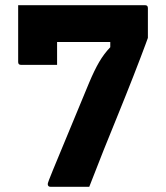

<svg xmlns="http://www.w3.org/2000/svg" viewBox="-20 -720 640 740"><path d="M324 0H175Q164 0 164 -11Q164 -16 184 -64.5Q204 -113 239.5 -198.5Q275 -284 323 -400Q344 -450 362.5 -481.5Q381 -513 405 -538V-558H200V-470H61Q50 -470 50 -481V-700H539Q550 -700 550 -689V-574Q550 -573 542 -552Q534 -531 521.5 -497.5Q509 -464 493.5 -425Q478 -386 463 -348Q448 -310 436 -281Q406 -208 379.5 -141.5Q353 -75 324 0Z"/></svg>

Font: Recursive Mn Lnr St XBd
Style: Regular
Weight: 800
Monospace: yes
Version: Version 1.079;hotconv 1.0.112;makeotfexe 2.5.65598; ttfautoh